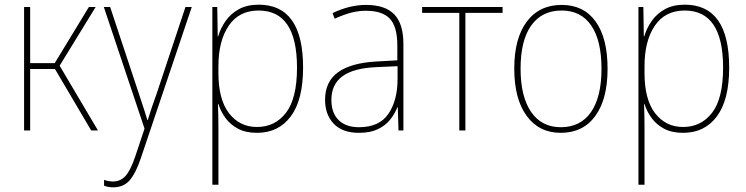

<svg xmlns="http://www.w3.org/2000/svg" viewBox="-20 -558 3188 821"><path d="M83 0V-528H109V-288H214L360 -528H389L235 -277L399 0H370L215 -263H109V0Z M464 243Q442 243 425 236V211Q444 218 463 218Q496 218 517.5 193.5Q539 169 559 109L598 -8L424 -528H451L573 -160Q589 -112 597 -87Q605 -62 610 -45H612Q626 -92 650 -158L773 -528H800L582 119Q560 184 534 213.5Q508 243 464 243Z M888 232V-528H909L911 -403H913Q923 -437 944.5 -468Q966 -499 1001 -518.5Q1036 -538 1086 -538Q1276 -538 1276 -269Q1276 -131 1223.5 -60.5Q1171 10 1079 10Q1031 10 998 -7.5Q965 -25 944.5 -53Q924 -81 914 -113H912Q913 -88 913.5 -60.5Q914 -33 914 -4V232ZM1079 -15Q1156 -15 1203 -76Q1250 -137 1250 -269Q1250 -513 1086 -513Q1002 -513 958 -448Q914 -383 914 -275V-246Q914 -132 959.5 -73.5Q1005 -15 1079 -15Z M1515 10Q1444 10 1407 -29Q1370 -68 1370 -131Q1370 -209 1425.5 -249Q1481 -289 1589 -295L1679 -300V-363Q1679 -444 1647 -478Q1615 -512 1545 -512Q1513 -512 1482 -504Q1451 -496 1411 -478L1402 -502Q1475 -537 1545 -537Q1627 -537 1666 -496.5Q1705 -456 1705 -370V0H1684L1681 -99H1679Q1668 -71 1648 -46Q1628 -21 1595.5 -5.5Q1563 10 1515 10ZM1515 -14Q1602 -14 1641 -71.5Q1680 -129 1680 -220V-275L1591 -271Q1492 -267 1444.5 -232Q1397 -197 1397 -131Q1397 -75 1428 -44.5Q1459 -14 1515 -14Z M1944 0V-503H1785V-528H2129V-503H1970V0Z M2378 10Q2285 10 2232 -62.5Q2179 -135 2179 -265Q2179 -394 2232.5 -465.5Q2286 -537 2382 -537Q2476 -537 2527 -466Q2578 -395 2578 -264Q2578 -134 2525.5 -62Q2473 10 2378 10ZM2378 -14Q2462 -14 2507 -78.5Q2552 -143 2552 -264Q2552 -385 2508 -449Q2464 -513 2382 -513Q2297 -513 2251.5 -449Q2206 -385 2206 -265Q2206 -145 2251 -79.5Q2296 -14 2378 -14Z M2710 232V-528H2731L2733 -403H2735Q2745 -437 2766.5 -468Q2788 -499 2823 -518.5Q2858 -538 2908 -538Q3098 -538 3098 -269Q3098 -131 3045.5 -60.5Q2993 10 2901 10Q2853 10 2820 -7.5Q2787 -25 2766.5 -53Q2746 -81 2736 -113H2734Q2735 -88 2735.5 -60.5Q2736 -33 2736 -4V232ZM2901 -15Q2978 -15 3025 -76Q3072 -137 3072 -269Q3072 -513 2908 -513Q2824 -513 2780 -448Q2736 -383 2736 -275V-246Q2736 -132 2781.5 -73.5Q2827 -15 2901 -15Z"/></svg>

Font: Noto Sans SemiCondensed Thin
Style: Regular
Weight: 100
Width: 4
Designer: Monotype Design Team
Foundry: Monotype Imaging Inc.
Version: Version 2.013; ttfautohint (v1.8.4.7-5d5b)